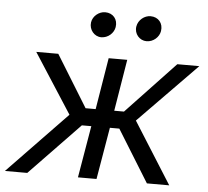

<svg xmlns="http://www.w3.org/2000/svg" viewBox="-56 -806 936 863"><g transform="rotate(5 412.0 -375.0)"><path d="M-2.8 0H98L323.9 -234.4H366.5L326.7 0H410.5L450.3 -234.4H492.9L637.8 0H738.6L563.9 -277L826.7 -545.5H727.3L507.1 -312.5H463.1L501.4 -545.5H417.6L379.3 -312.5H333.8L190.3 -545.5H90.9L264.2 -277ZM324.6 -698.9C320 -666.2 344.5 -636.4 375.7 -636.4C407 -636.4 432.5 -660.5 436.8 -687.5C442.5 -723 419.7 -750 384.2 -750C357.2 -750 328.8 -728.7 324.6 -698.9ZM529.1 -698.9C523.4 -664.8 549 -636.4 580.3 -636.4C611.5 -636.4 637.1 -660.5 641.3 -687.5C647 -723 624.3 -750 588.8 -750C561.8 -750 534.1 -728.7 529.1 -698.9Z"/></g></svg>

Font: Margiela Sans
Style: Italic
Weight: 400
Italic angle: -9.39999°
Designer: Stefan Endress, Andreas Faust
Version: Version 1.100;FEAKit 1.0